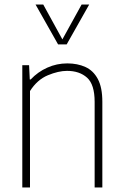

<svg xmlns="http://www.w3.org/2000/svg" viewBox="-20 -828 544 848"><path d="M78.5 0V-540H108.5L111.5 -477H115.5Q147 -510.5 188.8 -529.2Q230.5 -548 277.5 -548Q322 -548 357 -532.2Q392 -516.5 412 -479.2Q432 -442 432 -378.5V0H398V-378Q398 -455 364.5 -485Q331 -515 276 -515Q238 -515 191.2 -495.5Q144.5 -476 112.5 -426V0ZM236.5 -632 137 -808H171L255.5 -654L340.5 -808H374L274.5 -632Z"/></svg>

Font: Encode Sans SmCnd Th
Style: Regular
Weight: 100
Width: 4
Designer: Multiple Designers
Foundry: Impallari Type
Version: Version 3.002; ttfautohint (v1.8.3) -l 8 -r 50 -G 200 -x 14 